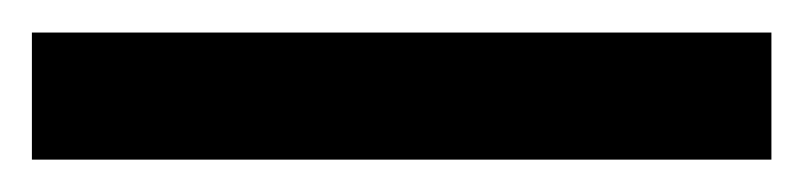

<svg xmlns="http://www.w3.org/2000/svg" viewBox="-21 -20 495 118"><path d="M453.1 0V78.1H-1.4V0Z"/></svg>

Font: Inter Alia
Style: Regular
Weight: 400
Designer: Rasmus Andersson (Latin, Greek, Cyrillic etc.) and Evan from Shavian.info (Shavian, old style figures)
Foundry: Shavian.info
Version: Version 0.001;git-37ab20767